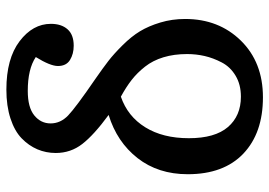

<svg xmlns="http://www.w3.org/2000/svg" viewBox="-140 -682 836 596"><g transform="rotate(-90 278.0 -384.0)"><path d="M273.9 14.2Q163.1 14.2 99.1 -46.6Q35.2 -107.4 35.2 -219.2Q35.2 -311 85.2 -375Q135.3 -439 219.2 -464.8Q157.2 -510.3 129.2 -546.4Q101.1 -582.5 101.1 -628.9Q101.1 -659.2 112.5 -686Q124 -712.9 146.7 -734.9Q169.4 -756.8 208.3 -769.5Q247.1 -782.2 297.9 -782.2Q394 -782.2 448 -741.2Q502 -700.2 502 -644Q502 -611.3 485.1 -592.3Q468.3 -573.2 434.1 -573.2Q408.7 -573.2 389.9 -584.7Q371.1 -596.2 371.1 -622.1Q371.1 -646 398.9 -690.9Q361.8 -715.8 293.9 -715.8Q242.7 -715.8 217.8 -695.6Q192.9 -675.3 192.9 -645Q192.9 -614.3 217.5 -590.6Q242.2 -566.9 331.1 -505.9Q364.3 -482.9 386.7 -465.6Q409.2 -448.2 436 -421.1Q462.9 -394 479 -367.4Q495.1 -340.8 506.1 -304.4Q517.1 -268.1 517.1 -227.1Q517.1 -123 450 -54.4Q382.8 14.2 273.9 14.2ZM275.9 -54.2Q313.5 -54.2 340.8 -70.6Q368.2 -86.9 382.1 -113.5Q396 -140.1 402.1 -166.7Q408.2 -193.4 408.2 -221.2Q408.2 -261.7 398.2 -294.7Q388.2 -327.6 369.1 -351.8Q350.1 -376 327.9 -393.3Q305.7 -410.6 275.9 -426.8Q214.8 -405.8 180.9 -351.1Q147 -296.4 147 -215.8Q147 -134.8 181.6 -94.5Q216.3 -54.2 275.9 -54.2Z"/></g></svg>

Font: Literata Book Medium
Style: Regular
Weight: 500
Designer: Latin by Veronika Burian and Jose Scaglione. Greek by Irene Vlachou. Cyrillic by Vera Evstafieva
Foundry: TypeTogether
Version: Version 2.003;PS 002.003;hotconv 1.0.88;makeotf.lib2.5.64775